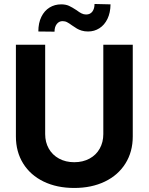

<svg xmlns="http://www.w3.org/2000/svg" viewBox="-20 -931 744 961"><path d="M644.5 -707V-248Q644.5 -171.4 607.9 -112.8Q571.3 -54.2 504.9 -22.2Q438.5 9.8 351.6 9.8Q264.6 9.8 198.5 -22.2Q132.3 -54.2 95.9 -112.8Q59.6 -171.4 59.6 -248V-707H206.1V-259.8Q206.1 -219.2 224.1 -187.3Q242.2 -155.3 275.4 -137.2Q308.6 -119.1 351.6 -119.1Q395 -119.1 428.2 -137.2Q461.4 -155.3 479.2 -187.3Q497.1 -219.2 497.1 -259.8V-707ZM286.1 -909.2Q308.6 -909.2 325 -901.9Q341.3 -894.5 363.3 -879.9Q377.4 -869.1 388.4 -863.8Q399.4 -858.4 411.1 -858.4Q431.2 -858.4 442.1 -872.8Q453.1 -887.2 453.1 -911.1L533.2 -909.2Q532.7 -867.2 517.8 -836.4Q502.9 -805.7 477.5 -789.6Q452.1 -773.4 420.9 -773.4Q402.8 -773.4 388.7 -777.8Q374.5 -782.2 365.2 -787.8Q356 -793.5 340.8 -803.7Q326.2 -814.5 315.9 -819.8Q305.7 -825.2 293 -825.2Q275.4 -825.2 264.2 -810.8Q252.9 -796.4 252.9 -772.5L171.9 -773.4Q171.9 -815.9 187 -846.7Q202.1 -877.4 228 -893.3Q253.9 -909.2 286.1 -909.2Z"/></svg>

Font: Pretendard Std
Style: Bold
Weight: 700
Designer: Base glyphs from Inter by Rasmus Andersson; Hangeul glyphs from Noto Sans CJK(Source Han Sans) by Jang Soo-young and Kan
Foundry: Kil Hyung-jin
Version: Version 1.309